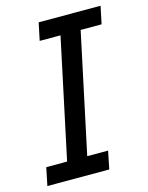

<svg xmlns="http://www.w3.org/2000/svg" viewBox="-110 -742 623 809"><g transform="rotate(-15 201.5 -338.0)"><path d="M265.1 0H-4.9L11.2 -78.1H102.1L212.9 -599.1H122.1L138.2 -675.8H408.2L392.1 -599.1H300.8L189.9 -78.1H280.8Z"/></g></svg>

Font: Clear Sans
Style: Italic
Weight: 400
Italic angle: -12°
Foundry: Intel Corporation
Version: Version 1.00